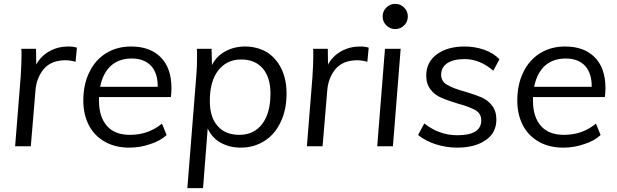

<svg xmlns="http://www.w3.org/2000/svg" viewBox="-20 -755 3186 991"><path d="M332 -515Q358 -515 377 -509L370 -436Q343 -444 318 -444Q245 -444 206 -399Q168 -353 163 -287L139 0H58L87 -362Q89 -396 90 -421.5Q91 -447 91 -464Q91 -477 91 -486.5Q91 -496 90 -503H166L167 -422Q191 -466 236 -491Q280 -515 332 -515Z M491 -254V-234Q491 -152 532 -105Q572 -59 651 -59Q746 -59 816 -117L840 -58Q808 -28 755 -11Q703 7 648 7Q575 7 522 -23Q467 -54 439 -108Q410 -164 410 -236Q410 -319 441 -382Q471 -445 527 -480Q583 -515 657 -515Q754 -515 809 -460Q865 -404 865 -300Q865 -278 862 -254ZM661 -453Q594 -453 553 -416Q511 -378 497 -307H794Q795 -376 760 -415Q724 -453 661 -453Z M1244 -515Q1307 -515 1357 -486Q1405 -456 1432 -401Q1459 -346 1459 -272Q1459 -189 1429 -126Q1400 -63 1346 -28Q1291 7 1222 7Q1164 7 1118 -19Q1074 -44 1052 -92L1028 216H947L993 -362Q995 -382 996 -406Q997 -430 997 -456Q997 -472 997 -483.5Q997 -495 996 -503H1072L1074 -419Q1097 -465 1143 -490Q1189 -515 1244 -515ZM1216 -59Q1291 -59 1334 -116Q1376 -172 1376 -272Q1376 -356 1336 -402Q1296 -448 1225 -448Q1150 -448 1106 -391Q1063 -335 1063 -235Q1063 -149 1103 -105Q1142 -59 1216 -59Z M1838 -515Q1864 -515 1883 -509L1876 -436Q1849 -444 1824 -444Q1751 -444 1712 -399Q1674 -353 1669 -287L1645 0H1564L1593 -362Q1595 -396 1596 -421.5Q1597 -447 1597 -464Q1597 -477 1597 -486.5Q1597 -496 1596 -503H1672L1673 -422Q1697 -466 1742 -491Q1786 -515 1838 -515Z M1927 0 1967 -503H2048L2008 0ZM1955 -670Q1955 -643 1974 -624Q1993 -605 2020 -605Q2047 -605 2066 -624Q2085 -643 2085 -670Q2085 -697 2066 -716Q2047 -735 2020 -735Q1993 -735 1974 -716Q1955 -697 1955 -670Z M2340 7Q2284 7 2230 -10Q2179 -26 2138 -58L2170 -118Q2212 -85 2252 -72Q2293 -57 2341 -57Q2464 -57 2464 -134Q2464 -168 2435 -186Q2420 -194 2397.5 -203Q2375 -212 2344 -220Q2318 -228 2296.5 -235.5Q2275 -243 2259 -250Q2225 -264 2203 -292Q2180 -321 2180 -365Q2180 -434 2234 -474Q2289 -515 2378 -515Q2431 -515 2480 -498Q2529 -480 2558 -449L2526 -390Q2457 -450 2378 -450Q2321 -450 2289 -429Q2257 -408 2257 -369Q2257 -335 2287 -318Q2317 -299 2377 -283Q2431 -267 2464 -253Q2497 -239 2519 -211Q2542 -182 2542 -138Q2542 -69 2487 -32Q2432 7 2340 7Z M2731 -254V-234Q2731 -152 2772 -105Q2812 -59 2891 -59Q2986 -59 3056 -117L3080 -58Q3048 -28 2995 -11Q2943 7 2888 7Q2815 7 2762 -23Q2707 -54 2679 -108Q2650 -164 2650 -236Q2650 -319 2681 -382Q2711 -445 2767 -480Q2823 -515 2897 -515Q2994 -515 3049 -460Q3105 -404 3105 -300Q3105 -278 3102 -254ZM2901 -453Q2834 -453 2793 -416Q2751 -378 2737 -307H3034Q3035 -376 3000 -415Q2964 -453 2901 -453Z"/></svg>

Font: PRinguin Sans
Style: Italic
Weight: 400
Designer: Vernon Adams
Foundry: Vernon Adams
Version: ""